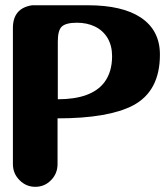

<svg xmlns="http://www.w3.org/2000/svg" viewBox="-20 -721 647 741"><path d="M395.5 -573.7Q377.9 -603 347.2 -618.2Q316.4 -633.3 276.9 -633.3Q232.9 -633.3 217.3 -617.2Q203.1 -602.5 203.1 -560.5V-337.9Q333 -337.9 382.8 -403.3Q412.6 -442.9 412.6 -504.4Q412.6 -543.9 395.5 -573.7ZM493.2 -314Q397.5 -264.2 202.1 -264.2V-87.9Q202.1 -51.3 177.2 -25.9Q152.3 0 116.2 0Q80.6 0 55.2 -25.9Q29.8 -51.3 29.8 -87.9V-612.8Q29.8 -689.5 104 -700.7H319.3Q452.1 -700.7 523.4 -653.3Q597.2 -604 597.2 -510.3Q597.2 -368.7 493.2 -314Z"/></svg>

Font: inglobal
Style: Bold
Weight: 700
Designer: Andrey Kochetov, Denis Davydov, Evgeny Yurtaev
Foundry: inglobal.ru
Version: Version 1.00 September 25, 2014, initial release